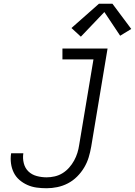

<svg xmlns="http://www.w3.org/2000/svg" viewBox="-20 -993 718 1021"><path d="M228 8Q201 8 175 4.5Q149 1 125.5 -9.5Q102 -20 83 -36.5Q64 -53 53 -75.5Q42 -98 38.5 -124Q35 -150 39 -177Q39 -177 39.5 -177.5Q40 -178 40 -178H104Q104 -178 104 -178Q104 -178 104 -177Q100 -151 106.5 -125Q113 -99 131 -81.5Q149 -64 175 -57Q201 -50 228 -50Q249 -50 271 -55Q293 -60 312.5 -72Q332 -84 347.5 -101.5Q363 -119 374 -139Q385 -159 391.5 -180Q398 -201 401 -222L477 -677H312V-735H552L465 -213Q460 -184 451.5 -156Q443 -128 427.5 -102Q412 -76 390 -54Q368 -32 341 -18Q314 -4 285 2Q256 8 228 8ZM410 -798 360 -844 506 -973H578L678 -839L619 -803L535 -929Z"/></svg>

Font: Iosevka Curly Light Extended
Style: Italic
Weight: 300
Width: 7
Italic angle: -9°
Monospace: yes
Designer: Belleve Invis
Foundry: Belleve Invis
Version: Version 11.1.0; ttfautohint (v1.8.3)